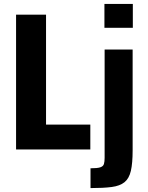

<svg xmlns="http://www.w3.org/2000/svg" viewBox="-20 -763 755 980"><path d="M62 0V-688H215V-127H441V0ZM513 -621V-743H658V-621ZM442 197V96Q477 96 492 91Q507 86 510.5 74Q514 62 514 43V-510H657V4Q657 70 648 109Q639 148 615.5 167Q592 186 550 191.5Q508 197 442 197Z"/></svg>

Font: Saira SemiCondensed
Style: Bold
Weight: 700
Width: 4
Designer: Hector Gatti with collaboration of the Omnibus-Type team
Foundry: Omnibus-Type
Version: Version 1.101